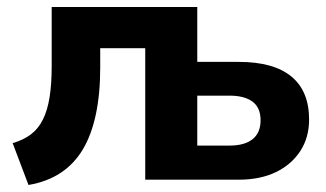

<svg xmlns="http://www.w3.org/2000/svg" viewBox="-20 -511 927 546"><path d="M61 15 16 -104Q47 -113 68 -129Q89 -145 102 -171Q115 -197 121 -234.5Q127 -272 127 -324V-491H541V-335H659Q758 -335 808.5 -293.5Q859 -252 859 -171Q859 -120 834 -81.5Q809 -43 764.5 -21.5Q720 0 659 0H393V-374H265V-319Q265 -244 252.5 -185.5Q240 -127 215.5 -86Q191 -45 152.5 -19.5Q114 6 61 15ZM541 -97H633Q675 -97 698 -115Q721 -133 721 -169Q721 -205 698 -222Q675 -239 633 -239H541Z"/></svg>

Font: Nunito Sans 12pt ExtraBold
Style: Regular
Weight: 800
Designer: Vernon Adams
Foundry: Vernon Adams
Version: Version 3.101;gftools[0.9.27]